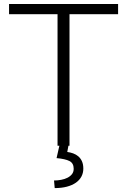

<svg xmlns="http://www.w3.org/2000/svg" viewBox="-20 -731 637 963"><path d="M572.3 -659.7H328.6V0H268.6V-659.7H25.4V-710.9H572.3ZM323.2 0 317.4 31.2Q332.5 33.2 346.9 38.3Q361.3 43.5 372.8 53.2Q384.3 63 391.1 78.1Q397.9 93.3 397.9 114.7Q397.9 136.7 388.4 154.5Q378.9 172.4 360.6 185.3Q342.3 198.2 315.4 205.3Q288.6 212.4 254.4 212.4L251 174.3Q269 174.3 286.9 170.9Q304.7 167.5 318.6 160.4Q332.5 153.3 341.1 142.3Q349.6 131.3 349.6 115.7Q349.6 87.4 328.4 76.7Q307.1 65.9 263.7 62L277.8 0Z"/></svg>

Font: Melbourne
Style: Light
Weight: 300
Designer: Google
Version: Version 2.000980; 2014